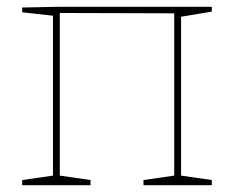

<svg xmlns="http://www.w3.org/2000/svg" viewBox="-20 -542 685 562"><path d="M600 -522V-508L510 -493V-28L600 -15V0H400V-15L490 -28V-503L155 -504V-28L245 -15V0H45V-15L135 -28V-496L45 -506V-520L147 -522Z"/></svg>

Font: Bitter Pro Thin
Style: Regular
Weight: 250
Designer: Sol Matas, and Bitter project Authors
Foundry: Sol Matas
Version: Version 1.010